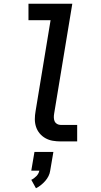

<svg xmlns="http://www.w3.org/2000/svg" viewBox="-20 -755 540 1025"><path d="M305 0Q283 0 262 -3.5Q241 -7 223 -17Q205 -27 192 -42.5Q179 -58 172.5 -77.5Q166 -97 166 -118.5Q166 -140 170 -162L250 -647H132V-735H366L269 -148Q267 -137 267.5 -126Q268 -115 272 -106.5Q276 -98 285 -93Q294 -88 305 -88H392V0ZM172 250 147 205Q162 198 174.5 185Q187 172 190 156H147L164 56H265L248 156Q246 171 239 185Q232 199 221.5 211Q211 223 198.5 233Q186 243 172 250Z"/></svg>

Font: Iosevka SS04 Semibold
Style: Italic
Weight: 600
Italic angle: -9°
Monospace: yes
Designer: Belleve Invis
Foundry: Belleve Invis
Version: Version 19.0.0; ttfautohint (v1.8.4)